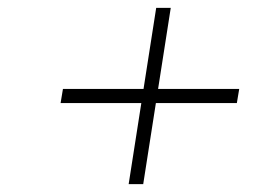

<svg xmlns="http://www.w3.org/2000/svg" viewBox="-20 -600 649 488"><path d="M307 -132 377 -580H414L344 -132ZM134 -338 140 -374H588L582 -338Z"/></svg>

Font: Exo Thin ExtraLight
Style: Italic
Weight: 250
Italic angle: -9°
Version: Version 2.000